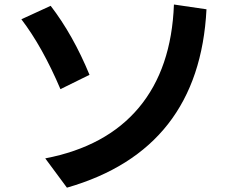

<svg xmlns="http://www.w3.org/2000/svg" viewBox="-20 -783 1040 864"><path d="M76.2 -696.3 208 -756.8Q308.6 -626 382.8 -446.3L252 -381.8Q170.9 -572.3 76.2 -696.3ZM183.6 -70.3Q458 -123 605 -298.8Q752 -474.6 762.7 -762.7L909.2 -741.2Q877 -109.4 281.2 61.5Z"/></svg>

Font: GenEi M Gothic v2 Bold
Style: Regular
Weight: 700
Version: Version 2.0